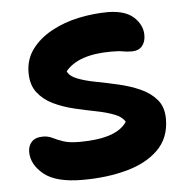

<svg xmlns="http://www.w3.org/2000/svg" viewBox="-44 -557 603 610"><g transform="rotate(-5 258.0 -252.0)"><path d="M196 10Q111 10 72.5 -21.5Q34 -53 34 -93Q34 -113 46 -125.5Q58 -138 82 -138Q98 -138 112 -131Q126 -124 145 -117.5Q164 -111 196 -111Q315 -111 348 -162Q339 -178 314.5 -187.5Q290 -197 256.5 -203.5Q223 -210 187.5 -218.5Q152 -227 122 -241.5Q92 -256 73 -280.5Q54 -305 54 -344Q54 -387 78 -419Q102 -451 141.5 -472.5Q181 -494 228.5 -504Q276 -514 323 -514Q378 -513 404.5 -488Q431 -463 431 -431Q431 -409 419.5 -396Q408 -383 388 -383Q370 -383 358.5 -385.5Q347 -388 321 -388Q216 -388 175 -338Q182 -322 206.5 -312.5Q231 -303 265.5 -296.5Q300 -290 336.5 -281.5Q373 -273 404.5 -259Q436 -245 456 -221.5Q476 -198 476 -160Q476 -100 438.5 -62.5Q401 -25 337.5 -7.5Q274 10 196 10Z"/></g></svg>

Font: Shantell Sans Normal
Style: Regular
Weight: 600
Designer: Stephen Nixon, Anya Danilova, Shantell Martin
Foundry: Arrow Type
Version: Version 1.009;[a7da0bfa3]